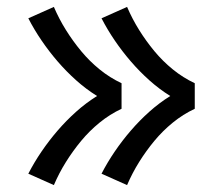

<svg xmlns="http://www.w3.org/2000/svg" viewBox="-20 -618 640 556"><path d="M348 -82 274 -115Q291 -148 312.5 -179.5Q334 -211 359 -240Q384 -269 412.5 -294.5Q441 -320 473 -340Q441 -360 412.5 -385.5Q384 -411 359 -440Q334 -469 312.5 -500.5Q291 -532 274 -565L348 -598Q363 -563 383 -531Q403 -499 427 -470Q451 -441 480.5 -417Q510 -393 544 -377V-303Q510 -287 480.5 -263Q451 -239 427 -210Q403 -181 383 -149Q363 -117 348 -82ZM136 -82 62 -115Q79 -148 100.5 -179.5Q122 -211 147 -240Q172 -269 200.5 -294.5Q229 -320 261 -340Q229 -360 200.5 -385.5Q172 -411 147 -440Q122 -469 100.5 -500.5Q79 -532 62 -565L136 -598Q151 -563 171 -531Q191 -499 215 -470Q239 -441 268.5 -417Q298 -393 332 -377V-303Q298 -287 268.5 -263Q239 -239 215 -210Q191 -181 171 -149Q151 -117 136 -82Z"/></svg>

Font: Iosevka Meiseki Sans
Style: Regular
Weight: 400
Monospace: yes
Designer: Belleve Invis
Foundry: Belleve Invis
Version: Version 11.2.6; ttfautohint (v1.8.4)